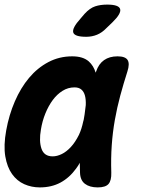

<svg xmlns="http://www.w3.org/2000/svg" viewBox="-25 -805 645 835"><path d="M148 10Q112 10 80.5 -4Q49 -18 27.5 -48Q6 -78 -2 -125Q-10 -172 2 -238Q14 -305 39.5 -364Q65 -423 101.5 -466.5Q138 -510 185.5 -535Q233 -560 289 -560Q336 -560 361 -538Q382 -519 391 -489Q392 -491 393 -494Q404 -527 427.5 -543.5Q451 -560 486 -560Q520 -560 530 -544Q540 -528 529 -494Q512 -441 498 -389Q484 -337 474.5 -283.5Q465 -230 461 -173.5Q457 -117 459 -54Q460 -20 447 -5Q434 10 400 10Q365 10 344.5 -5.5Q324 -21 323 -54Q322 -76 322 -97Q315 -84 306 -72Q277 -32 238 -11Q199 10 148 10ZM204 -125Q223 -125 243.5 -135Q264 -145 283 -165.5Q302 -186 318 -218Q330 -243 337 -277Q338 -280 339 -284L343 -308Q346 -330 348 -348Q349 -372 344.5 -389Q340 -406 329 -415.5Q318 -425 299 -425Q271 -425 247 -410Q223 -395 204.5 -370Q186 -345 172.5 -312Q159 -279 153 -242Q144 -191 155.5 -158Q167 -125 204 -125ZM350 -645Q299 -645 293.5 -664Q288 -683 325 -724L343 -745Q366 -770 389 -777.5Q412 -785 441 -785Q492 -785 497.5 -765.5Q503 -746 464 -708L438 -683Q419 -663 397 -654Q375 -645 350 -645Z"/></svg>

Font: Maple Mono ExtraBold
Style: Italic
Weight: 800
Italic angle: -10°
Monospace: yes
Designer: subframe7536
Version: Version 7.200